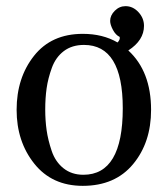

<svg xmlns="http://www.w3.org/2000/svg" viewBox="-20 -589 540 624"><path d="M34 -232Q34 -336 90.5 -407.5Q147 -479 249 -479Q314 -479 362 -451Q371 -460 369 -469Q356 -475 347 -492Q338 -509 338 -521Q338 -539 353 -554Q368 -569 388 -569Q412 -569 430 -549.5Q448 -530 448 -505Q448 -458 397 -425Q471 -357 471 -232Q471 -126 412.5 -55.5Q354 15 249 15Q149 15 91.5 -57Q34 -129 34 -232ZM127 -233Q127 -198 131.5 -166Q136 -134 148 -98.5Q160 -63 186.5 -42Q213 -21 251 -21Q379 -21 379 -237Q379 -443 253 -443Q214 -443 187.5 -423Q161 -403 148.5 -368.5Q136 -334 131.5 -302Q127 -270 127 -233Z"/></svg>

Font: Academico
Style: Regular
Weight: 400
Foundry: Steinberg Media Technologies GmbH
Version: Version 0.902